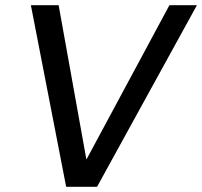

<svg xmlns="http://www.w3.org/2000/svg" viewBox="-20 -720 779 740"><path d="M235 0 99 -700H206L313 -105L633 -700H739L354 0Z"/></svg>

Font: DM Sans 11pt Medium
Style: Italic
Weight: 500
Italic angle: -10°
Version: Version 4.004;gftools[0.9.30]